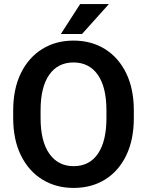

<svg xmlns="http://www.w3.org/2000/svg" viewBox="-20 -922 729 952"><path d="M643.6 -373.5V-336.9Q643.6 -229.5 606 -151.6Q568.4 -73.7 501.2 -32Q434.1 9.8 345.2 9.8Q257.3 9.8 189.7 -32Q122.1 -73.7 83.7 -151.6Q45.4 -229.5 45.4 -336.9V-373.5Q45.4 -481.4 83.5 -559.1Q121.6 -636.7 189 -678.7Q256.3 -720.7 344.2 -720.7Q433.1 -720.7 500.5 -678.7Q567.9 -636.7 605.7 -559.1Q643.6 -481.4 643.6 -373.5ZM507.8 -336.9V-374.5Q507.8 -490.2 464.8 -551.3Q421.9 -612.3 344.2 -612.3Q267.1 -612.3 224.1 -551.3Q181.2 -490.2 181.2 -374.5V-336.9Q181.2 -221.7 224.6 -159.9Q268.1 -98.1 345.2 -98.1Q423.3 -98.1 465.6 -159.9Q507.8 -221.7 507.8 -336.9ZM281.7 -753.4 377.4 -901.9H520L386.7 -753.4Z"/></svg>

Font: Vazirmatn UI SemiBold
Style: Regular
Weight: 600
Designer: Saber Rastikerdar
Foundry: Saber Rastikerdar
Version: Version 33.003